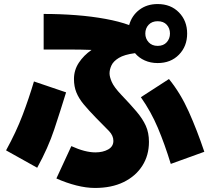

<svg xmlns="http://www.w3.org/2000/svg" viewBox="-20 -851 1040 950"><path d="M259 32 333 -128Q401 -97 452 -97Q489 -97 515 -111.5Q541 -126 541 -154Q541 -180 519.5 -202.5Q498 -225 454 -269Q418 -306 394 -335Q370 -364 358 -393.5Q346 -423 346 -460Q346 -504 370 -540.5Q394 -577 433 -604Q380 -606 319.5 -606Q259 -606 196 -606V-782Q278 -782 356 -776Q434 -770 502 -757.5Q570 -745 619 -727Q632 -774 669.5 -802.5Q707 -831 760 -831Q825 -831 865.5 -789.5Q906 -748 906 -685Q906 -622 865.5 -580.5Q825 -539 760 -539Q725 -539 696 -552Q667 -565 648 -588Q595 -581 568 -564.5Q541 -548 531.5 -527.5Q522 -507 522 -488Q522 -471 533 -445.5Q544 -420 580 -382Q625 -335 655.5 -299Q686 -263 701.5 -228.5Q717 -194 717 -149Q717 -82 684 -30.5Q651 21 591.5 50Q532 79 450 79Q407 79 357.5 66.5Q308 54 259 32ZM760 -624Q789 -624 805 -642Q821 -660 821 -685Q821 -711 805 -728.5Q789 -746 760 -746Q732 -746 715.5 -728.5Q699 -711 699 -685Q699 -660 715.5 -642Q732 -624 760 -624ZM991 -100 825 -40Q795 -138 761 -218.5Q727 -299 677 -370L816 -460Q873 -390 914 -298.5Q955 -207 991 -100ZM164 -21 10 -107Q60 -198 91.5 -281Q123 -364 148 -448L307 -394Q279 -303 248.5 -211Q218 -119 164 -21Z"/></svg>

Font: Murecho Black
Style: Regular
Weight: 900
Designer: Neil Summerour
Foundry: Positype
Version: Version 1.010; ttfautohint (v1.8.3)